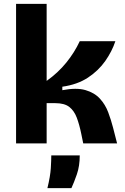

<svg xmlns="http://www.w3.org/2000/svg" viewBox="-20 -741 647 992"><path d="M63 0V-721H221V-323Q280 -365 322.5 -417.5Q365 -470 392 -528H576Q559 -476 524 -426Q489 -376 434.5 -340Q380 -304 302 -293V-275Q375 -289 421.5 -275.5Q468 -262 496 -231.5Q524 -201 539 -161Q554 -121 564 -82L585 0H410L400 -49Q390 -98 376.5 -133.5Q363 -169 338 -188.5Q313 -208 266 -208H221V0ZM225 231Q240 169 242.5 128Q245 87 245 62H392Q392 117 377 160Q362 203 349 231Z"/></svg>

Font: Bricolage Grotesque 10pt ExtraBold
Style: Regular
Weight: 800
Designer: Mathieu Triay
Foundry: Atelier Triay
Version: Version 1.000; ttfautohint (v1.8.4.7-5d5b);gftools[0.9.32]